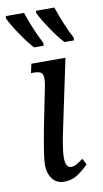

<svg xmlns="http://www.w3.org/2000/svg" viewBox="-88 -808 463 860"><g transform="rotate(-10 143.0 -378.0)"><path d="M60 -79Q60 -115 86 -251L121 -425Q125 -444 125 -460Q125 -482 114.5 -488.5Q104 -495 81 -495H70L79 -536H234L168 -223Q149 -135 149 -96Q149 -50 175 -50Q187 -50 199.5 -57Q212 -64 230 -77L244 -49Q217 -22 191.5 -6Q166 10 132 10Q98 10 79 -15.5Q60 -41 60 -79ZM2 -756 3 -766H86Q98 -730 115.5 -688Q133 -646 148 -619L147 -606H104Q79 -632 46.5 -680.5Q14 -729 2 -756ZM140 -756V-766H224Q237 -728 254 -686.5Q271 -645 286 -619L285 -606H242Q217 -632 184.5 -680.5Q152 -729 140 -756Z"/></g></svg>

Font: Noto Serif Cond
Style: Italic
Weight: 400
Width: 3
Italic angle: -12°
Designer: Monotype Design Team
Foundry: Monotype Imaging Inc.
Version: Version 1.001